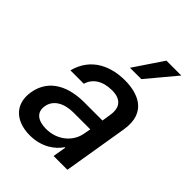

<svg xmlns="http://www.w3.org/2000/svg" viewBox="-226 -895 1020 1020"><g transform="rotate(45 284.5 -385.0)"><path d="M183.2 12.1C273.4 12.1 331.7 -33.7 358.7 -74.6H362.9L350.1 0H453.8L513.8 -362.2C540.5 -521 421.2 -552.6 334.5 -552.6C235.8 -552.6 125.4 -513.8 91.6 -384.9H192.5C206.7 -435 252.5 -466.6 323.5 -466.6C391.7 -466.6 418.3 -429.3 408.7 -369L400.6 -316.8H262.8C156.2 -316.8 46.9 -277.7 25.9 -154.1C8.5 -47.2 79.5 12.1 183.2 12.1ZM130 -152.7C138.8 -209.5 193.2 -237.9 262.1 -237.9H388.1L380.3 -196.7C368.3 -131.4 307.9 -73.2 219.5 -73.2C159.4 -73.2 121.4 -100.1 130 -152.7ZM305.8 -618.3H391L527.7 -782H415.8Z"/></g></svg>

Font: Magic Ui Pro Medium
Style: Italic
Weight: 500
Italic angle: -9.39999°
Designer: Stefan Endress, Andreas Faust
Version: Version 1.000;FEAKit 1.0